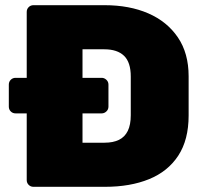

<svg xmlns="http://www.w3.org/2000/svg" viewBox="-20 -720 790 740"><path d="M109 0Q98 0 90.5 -7.5Q83 -15 83 -26V-283H40Q29 -283 21.5 -290.5Q14 -298 14 -309V-394Q14 -405 21.5 -412.5Q29 -420 40 -420H83V-674Q83 -685 90.5 -692.5Q98 -700 109 -700H383Q479 -700 551.5 -668.5Q624 -637 665.5 -576Q707 -515 707 -426Q707 -387 707 -350.5Q707 -314 707 -275Q707 -181 667 -120Q627 -59 554.5 -29.5Q482 0 385 0ZM298 -170H383Q416 -170 438.5 -181Q461 -192 472.5 -215.5Q484 -239 484 -276Q484 -302 484 -326Q484 -350 484 -374.5Q484 -399 484 -425Q484 -480 458 -505Q432 -530 382 -530H298V-420H372Q382 -420 390 -412.5Q398 -405 398 -394V-309Q398 -298 390 -290.5Q382 -283 372 -283H298Z"/></svg>

Font: Rubik Light ExtraBold
Style: Regular
Weight: 800
Version: Version 2.104